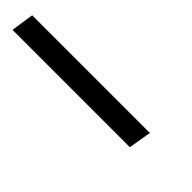

<svg xmlns="http://www.w3.org/2000/svg" viewBox="14 -129 428 428"><g transform="rotate(45 227.5 85.0)"><path d="M-8 112 0 58H371L362 112Z"/></g></svg>

Font: Caladea
Style: Italic
Weight: 400
Italic angle: -9°
Designer: Carolina Giovagnoli and Andres Torresi
Foundry: Carolina Giovagnoli & Andres Torresi
Version: Version 1.001